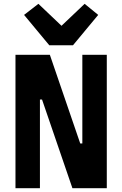

<svg xmlns="http://www.w3.org/2000/svg" viewBox="-20 -985 640 1005"><path d="M359 0H539V-698H411V-234H400L241 -698H61V0H189V-464H200ZM362 -748 494 -907 423 -965 302 -850 181 -965 106 -907 238 -748Z"/></svg>

Font: IBM Plex Mono
Style: Bold
Weight: 700
Monospace: yes
Designer: Mike Abbink, Paul van der Laan, Pieter van Rosmalen
Foundry: Bold Monday
Version: Version 2.004